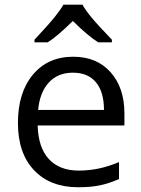

<svg xmlns="http://www.w3.org/2000/svg" viewBox="-20 -786 601 816"><path d="M312 9.8Q193.4 9.8 124.8 -62.5Q56.2 -134.8 56.2 -263.2Q56.2 -392.6 119.9 -468.8Q183.6 -544.9 291 -544.9Q391.6 -544.9 450.2 -478.8Q508.8 -412.6 508.8 -304.2V-252.9H140.1Q142.6 -158.7 187.7 -109.9Q232.9 -61 314.9 -61Q401.4 -61 485.8 -97.2V-24.9Q442.9 -6.3 404.5 1.7Q366.2 9.8 312 9.8ZM290 -477.1Q225.6 -477.1 187.3 -435.1Q148.9 -393.1 142.1 -318.8H421.9Q421.9 -395.5 387.7 -436.3Q353.5 -477.1 290 -477.1ZM126.5 -617.2Q188.5 -683.6 213.4 -714.8Q238.3 -746.1 249.5 -766.1H330.6Q341.3 -745.6 367.9 -713.1Q394.5 -680.7 455.6 -617.2V-606H397.5Q354.5 -632.8 289.6 -696.8Q223.1 -631.3 182.6 -606H126.5Z"/></svg>

Font: f02265186
Style: Regular
Weight: 400
Foundry: Ascender Corporation
Version: Version 1.10